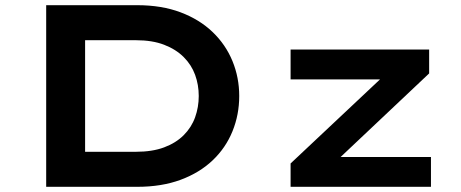

<svg xmlns="http://www.w3.org/2000/svg" viewBox="-20 -720 1775 740"><path d="M158 0V-700H509Q603 -700 676 -672.5Q749 -645 799.5 -596.5Q850 -548 876 -484.5Q902 -421 902 -350Q902 -278 876 -214Q850 -150 799.5 -102Q749 -54 676 -27Q603 0 509 0ZM308 -109 292 -135H504Q567 -135 612.5 -152Q658 -169 688 -199Q718 -229 732 -268Q746 -307 746 -350Q746 -393 732 -431.5Q718 -470 688 -500Q658 -530 612.5 -547.5Q567 -565 504 -565H289L308 -589ZM1100 0V-90L1485 -452L1499 -414H1100V-529H1634V-437L1260 -84L1243 -115H1641V0Z"/></svg>

Font: Lexend Tera SemiBold
Style: Regular
Weight: 600
Version: Version 1.007